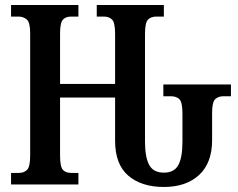

<svg xmlns="http://www.w3.org/2000/svg" viewBox="-20 -734 949 764"><path d="M632 10Q543 10 490.5 -35Q438 -80 438 -174V-346H219V-115Q219 -70 230.5 -58Q242 -46 262 -46H292V0H24V-46H56Q75 -46 87.5 -58Q100 -70 100 -115V-603Q100 -645 86.5 -656.5Q73 -668 54 -668H24V-714H292V-668H262Q242 -668 230.5 -656Q219 -644 219 -600V-400H438V-599Q438 -644 426 -656Q414 -668 394 -668H365V-714H632V-668H601Q581 -668 569 -656Q557 -644 557 -599V-171Q557 -109 573.5 -78Q590 -47 632 -47Q673 -47 689.5 -77Q706 -107 706 -170V-282Q706 -328 693.5 -339.5Q681 -351 660 -351H630V-398H899V-351H869Q849 -351 836.5 -339.5Q824 -328 824 -285V-176Q824 -86 772.5 -38Q721 10 632 10Z"/></svg>

Font: Noto Serif ExtraCondensed SemiBold
Style: Regular
Weight: 600
Width: 2
Designer: Monotype Design Team
Foundry: Monotype Imaging Inc.
Version: Version 2.015; ttfautohint (v1.8.4.7-5d5b)